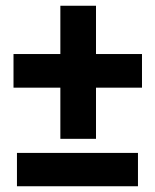

<svg xmlns="http://www.w3.org/2000/svg" viewBox="-20 -648 541 668"><path d="M27 -343H190V-165H314V-343H474V-460H314V-628H190V-460H27ZM39 0H460V-116H39Z"/></svg>

Font: Asimov Pro
Style: Bd
Weight: 700
Designer: Google
Version: Version 2.000980; 2014